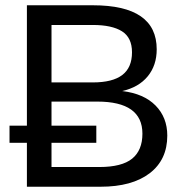

<svg xmlns="http://www.w3.org/2000/svg" viewBox="-20 -708 707 728"><path d="M16.1 -231.4H82V-688H332Q574.2 -688 574.2 -521Q574.2 -460 540 -418.5Q505.9 -377 443.4 -362.8Q525.4 -353 569.8 -307.9Q614.3 -262.7 614.3 -193.8Q614.3 -102.1 547.4 -51Q480.5 0 361.3 0H82V-166.5H16.1ZM520 -201.2Q520 -322.8 349.1 -322.8H175.3V-231.4H345.2V-166.5H175.3V-74.7H356.4Q441.9 -74.7 481 -106.4Q520 -138.2 520 -201.2ZM480.5 -509.8Q480.5 -565.4 442.4 -589.4Q404.3 -613.3 332 -613.3H175.3V-395.5H332Q406.7 -395.5 443.6 -423.6Q480.5 -451.7 480.5 -509.8Z"/></svg>

Font: Arial
Style: Regular
Weight: 400
Designer: Steve Matteson
Foundry: Ascender Corporation
Version: Version 2.00.3